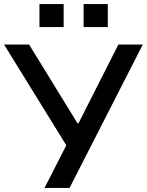

<svg xmlns="http://www.w3.org/2000/svg" viewBox="-26 -924 722 944"><path d="M193 0 312 -233 309 -195 -6 -705H117L355 -318H360L556 -705H676L316 0ZM385 -791V-904H504V-791ZM168 -791V-904H287V-791Z"/></svg>

Font: Nunito Sans 6pt SemiBold
Style: Regular
Weight: 600
Version: Version 3.101;gftools[0.9.27]